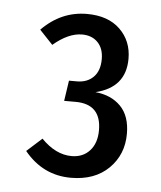

<svg xmlns="http://www.w3.org/2000/svg" viewBox="-40 -782 424 505"><g transform="rotate(5 172.0 -529.5)"><path d="M170 -746Q226 -746 257.5 -715.5Q289 -685 289 -638Q289 -562 210 -543Q252 -539 277 -513.5Q302 -488 302 -441Q302 -386 265 -349.5Q228 -313 165 -313Q91 -313 42 -373L82 -409Q120 -370 162 -370Q192 -370 210 -390Q228 -410 228 -444Q228 -513 160 -513H130L138 -567H159Q186 -567 202.5 -583.5Q219 -600 219 -631Q219 -659 203.5 -675Q188 -691 162 -691Q126 -691 86 -657L51 -694Q102 -746 170 -746Z"/></g></svg>

Font: Fira Sans Condensed
Style: Regular
Weight: 400
Width: 3
Designer: Carrois Corporate & Edenspiekermann AG
Foundry: Carrois Corporate GbR & Edenspiekermann AG
Version: Version 4.202;PS 004.202;hotconv 1.0.88;makeotf.lib2.5.64775